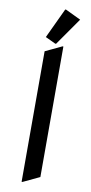

<svg xmlns="http://www.w3.org/2000/svg" viewBox="-106 -1001 505 1061"><g transform="rotate(10 146.5 -470.5)"><path d="M169.9 -960H174.8L260.7 -918.9L152.8 -764.6H147.9L90.8 -791.5ZM97.7 19.5V-712.9L190.4 -756.8H195.3V-24.4L102.5 19.5Z"/></g></svg>

Font: Nova Slim
Style: Book
Weight: 400
Version: Version 2.000